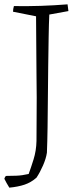

<svg xmlns="http://www.w3.org/2000/svg" viewBox="-25 -668 383 884"><path d="M18 196Q11 185 5.5 175Q0 165 -5 155Q-3 148 2 142Q23 142 50 141Q77 140 107 133Q117 106 129.5 66Q142 26 143 -19Q143 -60 143.5 -112Q144 -164 144 -219.5Q144 -275 143 -327Q142 -386 142 -457Q142 -528 141 -593L35 -614Q35 -626 39 -640Q102 -639 162.5 -641Q223 -643 286 -648Q287 -641 288 -633Q289 -625 290 -617L202 -601Q200 -560 199 -498.5Q198 -437 197 -365.5Q196 -294 195.5 -220.5Q195 -147 194 -80.5Q193 -14 191 35Q187 62 173 94Q159 126 143 150Q118 172 88.5 182Q59 192 18 196Z"/></svg>

Font: Labrada Light
Style: Regular
Weight: 300
Designer: Mercedes Jáuregui
Foundry: Omnibus-Type Team
Version: Version 1.000; ttfautohint (v1.8.4.7-5d5b)